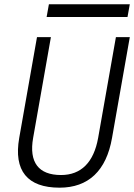

<svg xmlns="http://www.w3.org/2000/svg" viewBox="-20 -867 626 897"><path d="M258.3 9.8C392.6 9.8 476.6 -68.8 503.4 -222.7L586.4 -693.4H521.5L438.5 -222.7C418 -108.4 358.9 -49.3 265.1 -49.3C159.7 -49.3 114.7 -108.9 134.8 -222.7L217.8 -693.4H152.8L69.8 -222.7C43 -69.8 107.4 9.8 258.3 9.8ZM197.8 -787.6H575.7L586.4 -847.2H208.5Z"/></svg>

Font: Cascadia Mono NF Light
Style: Italic
Weight: 300
Italic angle: -10°
Monospace: yes
Designer: Aaron Bell
Foundry: Saja Typeworks
Version: Version 2404.023